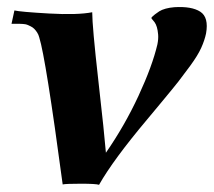

<svg xmlns="http://www.w3.org/2000/svg" viewBox="-20 -512 594 533"><path d="M552 -419Q548 -400 538.5 -379Q529 -358 508.5 -330Q488 -302 475.5 -286Q463 -270 431 -231.5Q399 -193 389 -181Q294 -68 255 1Q246 -2 204.5 -2Q163 -2 154 0Q107 -351 89 -408Q87 -416 83 -422Q79 -428 75 -432Q71 -436 65 -439Q59 -442 55 -443.5Q51 -445 43 -445.5Q35 -446 32.5 -446Q30 -446 21.5 -446Q13 -446 12 -446L20 -483Q37 -479 116 -474.5Q195 -470 236 -478Q236 -439 253 -288.5Q270 -138 274 -88Q326 -163 364.5 -246Q403 -329 417 -389Q420 -404 419 -416Q418 -428 415.5 -436.5Q413 -445 409 -450.5Q405 -456 402 -459L400 -462L402 -465Q405 -468 410 -472Q415 -476 422 -480.5Q429 -485 440 -488Q451 -491 464 -492Q512 -495 536 -479.5Q560 -464 552 -419Z"/></svg>

Font: GFS Artemisia
Style: Bold Italic
Weight: 700
Italic angle: -12°
Designer: Designed by Takis Katsoulidis and George D. Matthiopoulos.
Foundry: Designed by Takis Katsoulidis and George D. Matthiopoulos.
Version: Version 1.0